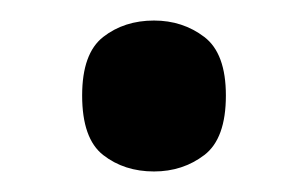

<svg xmlns="http://www.w3.org/2000/svg" viewBox="-20 -159 300 187"><path d="M130 8Q101 8 80.5 -8Q60 -24 60 -66Q60 -107 80.5 -123Q101 -139 130 -139Q158 -139 179 -123Q200 -107 200 -66Q200 -24 179 -8Q158 8 130 8Z"/></svg>

Font: Noto Serif Myanmar SemiCondensed SemiBold
Style: Regular
Weight: 600
Width: 4
Designer: Ben Mitchell and the Monotype Design Team
Foundry: Monotype Imaging Inc.
Version: Version 2.106; ttfautohint (v1.8.4.7-5d5b)